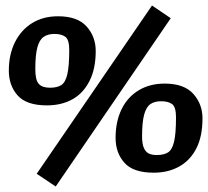

<svg xmlns="http://www.w3.org/2000/svg" viewBox="-20 -617 754 696"><path d="M182 59 113 13 531 -597 599 -551ZM150 -235Q76 -235 44 -271Q12 -307 12 -361Q12 -419 34 -463.5Q56 -508 96 -533Q136 -558 190 -558Q261 -558 294 -521Q327 -484 327 -432Q327 -368 304.5 -323.5Q282 -279 242.5 -257Q203 -235 150 -235ZM161 -299Q187 -299 202 -308.5Q217 -318 224 -347.5Q231 -377 231 -436Q231 -473 217 -483.5Q203 -494 177 -494Q154 -494 138.5 -483.5Q123 -473 115.5 -445.5Q108 -418 108 -366Q108 -327 120.5 -313Q133 -299 161 -299ZM537 9Q463 9 431 -27Q399 -63 399 -117Q399 -176 420.5 -220.5Q442 -265 482.5 -289.5Q523 -314 577 -314Q647 -314 680.5 -277Q714 -240 714 -188Q714 -123 692 -79.5Q670 -36 630 -13.5Q590 9 537 9ZM548 -55Q574 -55 589 -64.5Q604 -74 611 -103Q618 -132 618 -192Q618 -229 604 -239.5Q590 -250 564 -250Q540 -250 525 -239.5Q510 -229 502.5 -201.5Q495 -174 495 -122Q495 -97 501 -82Q507 -67 518.5 -61Q530 -55 548 -55Z"/></svg>

Font: Faustina Light
Style: Bold Italic
Weight: 700
Italic angle: -8°
Version: Version 1.200